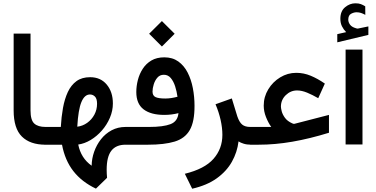

<svg xmlns="http://www.w3.org/2000/svg" viewBox="-20 -875 2274 1161"><path d="M267.1 0H254.9Q162.1 0 112.3 -49.3Q62.5 -98.6 62.5 -207.5V-671.9H164.6V-207Q164.6 -148.4 187.3 -127.9Q210 -107.4 254.9 -107.4H267.1Z M560.1 265.6Q474.6 225.1 423.6 159.7Q372.6 94.2 355 0H247.6V-107.4H347.7Q351.1 -168 360.8 -222.2Q370.6 -276.4 390.1 -318.4Q409.7 -360.4 442.4 -384.3Q475.1 -408.2 524.9 -408.2Q588.4 -408.2 625.5 -363.5Q662.6 -318.8 662.6 -249.5Q662.6 -205.1 644.5 -162.8Q626.5 -120.6 596.2 -85.9Q565.9 -51.3 528.6 -28.8Q491.2 -6.3 453.1 -1Q469.2 81.1 534.2 127Q534.7 84.5 549.3 42.7Q564 1 590.6 -33Q617.2 -66.9 655 -87.2Q692.9 -107.4 739.7 -107.4H756.3V0H738.8Q681.6 0 653.3 36.4Q625 72.8 625 151.4Q625 174.8 627.4 200.2ZM447.3 -108.9Q480 -112.8 507.3 -132.3Q534.7 -151.9 550.8 -181.9Q566.9 -211.9 566.9 -247.6Q566.9 -278.3 554.2 -291Q541.5 -303.7 523.9 -303.7Q491.2 -303.7 472.2 -257.8Q453.1 -211.9 447.3 -108.9Z M881.8 -670.9 959 -747.6 1036.1 -670.9 959 -593.8ZM1059.1 -190.9Q1018.1 -180.2 973.6 -180.2Q892.1 -180.2 848.1 -213.9Q804.2 -247.6 804.2 -318.4Q804.2 -354.5 813.7 -391.4Q823.2 -428.2 843.3 -459.2Q863.3 -490.2 895.5 -509.3Q927.7 -528.3 973.6 -528.3Q1023.4 -528.3 1058.3 -503.2Q1093.3 -478 1114.7 -436Q1136.2 -394 1146.2 -341.8Q1156.2 -289.6 1156.2 -235.4Q1156.7 -139.2 1127.4 -88.4Q1098.1 -37.6 1035.9 -18.8Q973.6 0 876 0H736.8V-107.4H881.3Q967.3 -107.4 1011 -124.3Q1054.7 -141.1 1059.1 -190.9ZM1053.2 -290Q1048.8 -322.3 1039.1 -352.8Q1029.3 -383.3 1012.7 -403.1Q996.1 -422.9 970.7 -422.9Q946.8 -422.9 931.9 -405.8Q917 -388.7 909.7 -365Q902.3 -341.3 902.3 -321.3Q902.3 -296.4 920.7 -287.8Q939 -279.3 980 -279.3Q998 -279.3 1016.6 -282.2Q1035.2 -285.2 1053.2 -290Z M1422.4 -20Q1414.6 45.4 1382.3 103Q1350.1 160.6 1290.5 203.4Q1231 246.1 1142.1 266.1L1097.7 175.8Q1217.3 146.5 1271 85.4Q1324.7 24.4 1324.7 -59.6Q1324.7 -102.1 1314 -149.9Q1303.2 -197.8 1283.2 -244.6L1381.8 -279.8L1415 -171.4Q1427.2 -135.7 1444.6 -121.6Q1461.9 -107.4 1493.2 -107.4H1512.2V0H1498.5Q1472.7 0 1453.4 -6.1Q1434.1 -12.2 1422.4 -20Z M1574.7 -236.3Q1574.7 -289.6 1602.1 -334.7Q1629.4 -379.9 1674.3 -407.2Q1719.2 -434.6 1771.5 -434.6Q1816.4 -434.6 1858.4 -417.2Q1900.4 -399.9 1944.3 -369.6L1904.3 -281.2Q1869.6 -301.3 1837.2 -314.7Q1804.7 -328.1 1776.4 -328.1Q1737.3 -328.1 1708 -299.6Q1678.7 -271 1678.7 -230Q1678.7 -221.7 1683.3 -202.6Q1688 -183.6 1702.9 -162.8Q1717.8 -142.1 1747.6 -128.9Q1750 -127.9 1753.7 -126.7Q1757.3 -125.5 1761.2 -126.5L1969.2 -180.2V-72.3Q1852.1 -36.1 1747.6 -18.1Q1643.1 0 1543.9 0H1492.7V-107.4H1620.1Q1602.1 -132.8 1588.4 -167.2Q1574.7 -201.7 1574.7 -236.3Z M2073.2 -680.7Q2057.6 -696.3 2047.9 -715.8Q2038.1 -735.4 2038.1 -761.7Q2038.1 -807.6 2066.7 -831.3Q2095.2 -855 2128.9 -855Q2149.4 -855 2162.1 -850.1Q2174.8 -845.2 2188.5 -836.9L2189 -785.2Q2174.3 -793 2162.4 -796.9Q2150.4 -800.8 2135.7 -800.8Q2120.1 -800.8 2103 -791.7Q2085.9 -782.7 2085.9 -755.4Q2086.4 -739.7 2096.9 -725.6Q2107.4 -711.4 2131.3 -704.6Q2133.8 -704.1 2136.2 -703.1Q2138.7 -702.1 2141.6 -702.1Q2144 -702.1 2146 -702.6L2207.5 -715.3V-664.1L2019.5 -619.1V-668.5ZM2069.8 -574.9H2171.9V-1.4H2069.8Z"/></svg>

Font: Vazir Medium WOL
Style: Medium-WOL
Weight: 500
Designer: Saber Rastikerdar
Foundry: Saber Rastikerdar
Version: Version 27.0.1